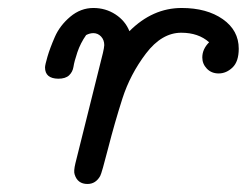

<svg xmlns="http://www.w3.org/2000/svg" viewBox="-20 -456 618 481"><path d="M92.8 -287.1Q92.8 -293 98.9 -314Q105 -335 117.4 -363.5Q129.9 -392.1 156 -414.1Q182.1 -436 213.9 -436Q244.6 -436 269.3 -419.9Q293.9 -403.8 304.2 -377.9Q362.3 -436 435.1 -436Q498 -436 538.1 -408Q578.1 -379.9 578.1 -334Q578.1 -301.8 562.5 -286.9Q546.9 -272 527.8 -272Q509.8 -272 498.3 -283.9Q486.8 -295.9 486.8 -312Q486.8 -333 503.9 -350.1Q477.1 -374 434.1 -374Q385.3 -374 345.7 -322Q306.2 -270 286.6 -209Q267.1 -147.9 251 -85Q234.9 -22 231 -15.1Q219.7 4.9 199.2 4.9Q174.3 4.9 167 -19Q164.1 -26.9 168.9 -46.9L237.8 -323.2Q240.7 -335.4 241.2 -342.8Q241.2 -356 233.2 -364.5Q225.1 -373 213.9 -373Q205.1 -373 195.8 -368.2Q181.6 -348.1 173.8 -325Q166 -301.8 164.1 -288.8Q162.1 -275.9 153.1 -267.3Q144 -258.8 126 -258.8Q92.8 -259.3 92.8 -287.1Z"/></svg>

Font: CMU Typewriter Text
Style: Italic
Weight: 500
Italic angle: -14.04°
Version: Version 0.7.0